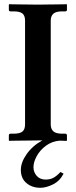

<svg xmlns="http://www.w3.org/2000/svg" viewBox="-20 -667 359 912"><path d="M172 225Q132 225 105.5 202.5Q79 180 79 140Q79 104 107 64.5Q135 25 181 0Q175 0 169.5 0Q164 0 160 0Q145 0 122.5 0.5Q100 1 77.5 1Q55 1 39.5 1.5Q24 2 24 2L22 0V-23Q22 -32 30 -32H44Q74 -32 86.5 -42Q99 -52 99 -76V-569Q99 -593 86.5 -603Q74 -613 44 -613H30Q22 -613 22 -621V-645L24 -647Q24 -647 39.5 -646.5Q55 -646 77.5 -646Q100 -646 122.5 -645.5Q145 -645 160 -645Q174 -645 196.5 -645.5Q219 -646 241.5 -646Q264 -646 280 -646.5Q296 -647 296 -647L298 -645V-621Q298 -613 290 -613H276Q245 -613 233 -601.5Q221 -590 221 -569V-76Q221 -55 233 -43.5Q245 -32 276 -32H290Q298 -32 298 -23V0L296 2Q296 2 287 2Q278 2 264 1Q227 4 198.5 25Q170 46 154.5 74.5Q139 103 139 127Q139 151 154.5 168.5Q170 186 197 186Q220 186 236.5 176Q253 166 267 150L282 158Q264 193 231.5 209Q199 225 172 225Z"/></svg>

Font: Libertinus Serif SemiBold
Style: Regular
Weight: 600
Designer: Philipp H. Poll, Khaled Hosny
Foundry: Caleb Maclennan
Version: Version 7.051;RELEASE